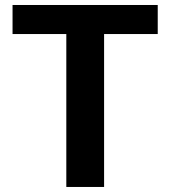

<svg xmlns="http://www.w3.org/2000/svg" viewBox="-20 -742 675 762"><path d="M606 -606.9H393.1V0H243.2V-606.9H29.8V-722.2H606Z"/></svg>

Font: Perun
Style: Bold
Weight: 700
Foundry: Copyright (c) Stefan Peev, Context Ltd, 2016
Version: Version 1.0000